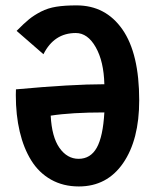

<svg xmlns="http://www.w3.org/2000/svg" viewBox="-20 -671 558 699"><path d="M359.9 -261.7Q240.2 -261.7 164.6 -250Q168.5 -172.4 196.5 -132.6Q224.6 -92.8 266.1 -92.8Q309.6 -92.8 332.3 -133.3Q355 -173.8 359.9 -261.7ZM267.1 7.8Q210 7.8 165.8 -17.1Q121.6 -42 93.8 -86.9Q65.9 -131.8 51.8 -191.9Q37.6 -252 37.6 -324.7L38.1 -345.7Q240.7 -364.3 359.9 -364.3Q357.9 -447.3 328.6 -499Q299.3 -550.8 255.9 -550.8Q176.8 -550.8 138.2 -473.6L40.5 -558.6Q67.4 -585.9 85.7 -600.8Q104 -615.7 129.2 -628.7Q154.3 -641.6 184.8 -646.5Q215.3 -651.4 258.8 -651.4Q364.7 -651.4 425.8 -563.7Q486.8 -476.1 486.8 -305.7Q486.8 -162.1 428.2 -77.1Q369.6 7.8 267.1 7.8Z"/></svg>

Font: Fantasque Sans Mono
Style: Bold
Weight: 700
Monospace: yes
Designer: Jany Belluz
Version: Version 1.8.0 ; ttfautohint (v1.8.2)